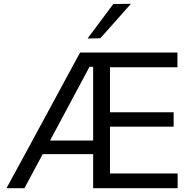

<svg xmlns="http://www.w3.org/2000/svg" viewBox="-20 -989 1010 1009"><path d="M14 0Q45.5 -57 80 -121Q114 -184.5 145.5 -241.5L279 -488Q313.5 -551.5 342.5 -605.5Q371.5 -659 401 -713H912.5V-635.5H558V-399H892.5V-323.5H558V-77.5H913.5V0H469.5V-179H204.5Q180.5 -134.5 156 -89Q131.5 -43.5 108.5 0ZM246.5 -257 243 -250.5H469.5V-638H450.5ZM440 -786.5Q474 -832 508 -877.5Q542 -922.5 575.5 -968L668 -969Q627 -922.5 587 -877.5Q547 -832.5 507 -788Z"/></svg>

Font: Heraclito
Style: Regular
Weight: 400
Designer: Kostas Bartsokas (font) & Cristiano Sobral (main changes)
Foundry: Kostas Bartsokas (font) & Cristiano Sobral (main changes)
Version: Version 1.00;July 8, 2020;FontCreator 13.0.0.2655 64-bit